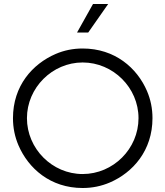

<svg xmlns="http://www.w3.org/2000/svg" viewBox="-20 -934 829 962"><path d="M522 -914H446L366 -771H422ZM394 -62C241.4 -62 115 -189.1 115 -342C115 -494.1 241.9 -621 394 -621C546.9 -621 674 -494.6 674 -342C674 -188.6 547.4 -62 394 -62ZM744 -342C744 -390 734.8 -435.3 716.5 -478C666.8 -593.6 555.8 -691 394 -691C346 -691 300.8 -681.8 258.5 -663.5C142.9 -613.4 45 -504.3 45 -342C45 -294 54.2 -248.7 72.5 -206C122.2 -90.3 232.1 8 394 8C442 8 487.3 -1.2 530 -19.5C645.9 -69.3 744 -179.7 744 -342Z"/></svg>

Font: GI
Style: Regular
Weight: 400
Designer: Alfredo Marco Pradil
Version: Version 1.01 2015